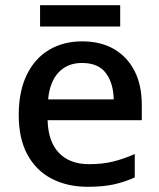

<svg xmlns="http://www.w3.org/2000/svg" viewBox="-20 -708 613 738"><path d="M296 -549Q367 -549 418 -519.5Q469 -490 497 -435.5Q525 -381 525 -305V-246H163Q165 -164 206.5 -120.5Q248 -77 322 -77Q374 -77 414.5 -87Q455 -97 498 -116V-26Q458 -8 416.5 1Q375 10 317 10Q239 10 179 -21Q119 -52 85.5 -113.5Q52 -175 52 -266Q52 -356 82.5 -419.5Q113 -483 168 -516Q223 -549 296 -549ZM295 -466Q239 -466 205 -429.5Q171 -393 165 -326H417Q416 -388 387 -427Q358 -466 295 -466ZM442 -688V-606H134V-688Z"/></svg>

Font: Noto Sans Adlam Medium
Style: Regular
Weight: 500
Version: Version 3.001